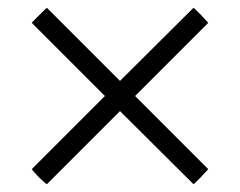

<svg xmlns="http://www.w3.org/2000/svg" viewBox="-20 -487 621 496"><path d="M62 -428Q69 -436 81.5 -448Q94 -460 101 -467L290 -278L480 -467Q489 -459 500 -447.5Q511 -436 518 -428L329 -239L518 -50Q511 -42 499.5 -30Q488 -18 480 -11L290 -200L101 -11Q80 -27 62 -50L251 -239Z"/></svg>

Font: Tiro Bangla
Style: Regular
Weight: 400
Designer: Bangla: John Hudson & Fiona Ross. Latin: John Hudson.
Foundry: Tiro Typeworks Ltd.
Version: Version 1.60